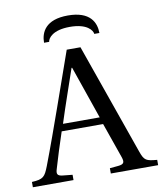

<svg xmlns="http://www.w3.org/2000/svg" viewBox="-116 -890 817 963"><g transform="rotate(-10 292.0 -409.0)"><path d="M154 -704H180C182 -722 207 -760 295 -760C383 -760 408 -722 410 -704H436C436 -757 409 -818 295 -818C181 -818 154 -757 154 -704ZM-27 0H180V-27L131 -32C103 -35 99 -45 107 -70C123 -126 142 -184 164 -251H375L438 -71C447 -44 443 -34 413 -31L370 -27V0H611V-27C556 -32 546 -35 529 -84L330 -650H260L162 -372C133 -290 93 -178 60 -92C40 -41 32 -30 -27 -27ZM177 -287C207 -381 240 -473 268 -556H271L364 -287Z"/></g></svg>

Font: erewhon
Style: Regular
Weight: 400
Version: Version 1.0.0